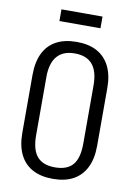

<svg xmlns="http://www.w3.org/2000/svg" viewBox="-94 -918 693 986"><g transform="rotate(10 252.0 -425.5)"><path d="M252 7Q189 7 145.5 -16.5Q102 -40 79.5 -86Q57 -132 57 -199V-501Q57 -568 79.5 -614Q102 -660 145.5 -683.5Q189 -707 252 -707Q315 -707 358 -683.5Q401 -660 424 -614Q447 -568 447 -501V-199Q447 -132 424 -86Q401 -40 358 -16.5Q315 7 252 7ZM252 -53Q316 -53 345.5 -88Q375 -123 375 -198V-502Q375 -575 344.5 -611Q314 -647 252 -647Q191 -647 160 -610.5Q129 -574 129 -502V-198Q129 -124 159 -88.5Q189 -53 252 -53ZM359 -858V-797H145V-858Z"/></g></svg>

Font: Pathway Extreme Condensed Light
Style: Regular
Weight: 300
Width: 3
Version: Version 1.001;gftools[0.9.26]